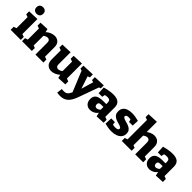

<svg xmlns="http://www.w3.org/2000/svg" viewBox="253 -2235 3918 3918"><g transform="rotate(45 2212.0 -275.5)"><path d="M256 -97 245 -111 317 -86V0H25V-86L97 -111L86 -97V-434L96 -424L25 -448V-533L256 -541ZM168 -604Q125 -604 98.5 -628.5Q72 -653 72 -699Q72 -747 99.5 -770.5Q127 -794 169 -794Q210 -794 237 -771Q264 -748 264 -699Q264 -652 236.5 -628Q209 -604 168 -604Z M353 0V-86L434 -113L414 -89V-447L434 -420L353 -448V-533L546 -542L567 -448L546 -455Q594 -503 648 -526.5Q702 -550 751 -550Q818 -550 864 -507Q910 -464 909 -376V-89L895 -112L970 -86V0H740V-341Q740 -383 722 -402.5Q704 -422 675 -422Q652 -422 625.5 -410Q599 -398 573 -375L584 -398V-86L569 -110L636 -86V0Z M1203 13Q1136 13 1090 -31Q1044 -75 1044 -165V-444L1059 -421L984 -448V-533L1214 -541V-192Q1214 -153 1231.5 -134Q1249 -115 1278 -115Q1300 -115 1327 -126.5Q1354 -138 1381 -162L1370 -134V-448L1384 -421L1309 -448V-533L1540 -542V-87L1520 -115L1601 -86V0L1407 9L1385 -89L1408 -82Q1359 -34 1305.5 -10.5Q1252 13 1203 13Z M1603 235 1618 116Q1636 119 1651.5 120Q1667 121 1680 121Q1721 121 1747 106Q1773 91 1793 58.5Q1813 26 1834 -27L1827 28L1633 -445L1647 -431L1592 -447V-532L1855 -542V-456L1795 -436L1803 -450L1919 -100L1878 -109L1976 -446L1984 -431L1924 -447V-532L2171 -542V-456L2111 -435L2133 -448L1973 -3Q1951 57 1925 103Q1899 149 1866 180.5Q1833 212 1789.5 227.5Q1746 243 1691 243Q1651 243 1603 235Z M2647 -84 2624 -118 2708 -86V0L2514 9L2493 -86L2503 -83Q2467 -35 2421.5 -11Q2376 13 2325 13Q2256 13 2213.5 -30.5Q2171 -74 2171 -150Q2171 -206 2195.5 -240.5Q2220 -275 2268 -291Q2316 -307 2388 -307H2486L2477 -297V-348Q2477 -390 2457.5 -408.5Q2438 -427 2398 -427Q2380 -427 2358.5 -424Q2337 -421 2313 -414L2328 -431L2313 -354H2209L2201 -511Q2274 -531 2334.5 -540.5Q2395 -550 2445 -550Q2545 -550 2596 -508.5Q2647 -467 2647 -379ZM2341 -169Q2341 -137 2356 -121.5Q2371 -106 2394 -106Q2415 -106 2438.5 -118Q2462 -130 2483 -152L2477 -129V-236L2487 -225H2416Q2374 -225 2357.5 -212Q2341 -199 2341 -169Z M2919 -398Q2919 -378 2939 -366Q2959 -354 2990.5 -345Q3022 -336 3058 -325Q3094 -314 3125.5 -296.5Q3157 -279 3177 -250Q3197 -221 3197 -175Q3197 -110 3162.5 -68.5Q3128 -27 3069.5 -6.5Q3011 14 2938 14Q2894 14 2846 6.5Q2798 -1 2748 -14L2755 -172H2860L2873 -88L2859 -111Q2878 -104 2901 -101Q2924 -98 2941 -98Q2962 -98 2982 -102.5Q3002 -107 3014 -117Q3026 -127 3026 -143Q3026 -164 3006.5 -176Q2987 -188 2955.5 -197Q2924 -206 2889 -216.5Q2854 -227 2822.5 -245.5Q2791 -264 2771.5 -295Q2752 -326 2752 -376Q2752 -438 2782 -476.5Q2812 -515 2864.5 -533Q2917 -551 2981 -551Q3026 -551 3074.5 -543.5Q3123 -536 3175 -522L3168 -378H3062L3044 -455L3067 -431Q3022 -441 2989 -441Q2958 -441 2938.5 -430Q2919 -419 2919 -398Z M3232 0V-86L3313 -113L3293 -89V-686L3313 -659L3232 -687V-772L3463 -782V-448L3425 -455Q3472 -503 3526 -526.5Q3580 -550 3629 -550Q3674 -550 3710.5 -531Q3747 -512 3768 -473.5Q3789 -435 3789 -378V-89L3774 -112L3849 -86V0H3619V-341Q3619 -383 3600.5 -402.5Q3582 -422 3553 -422Q3531 -422 3504.5 -410Q3478 -398 3452 -374L3463 -398V-86L3449 -110L3516 -86V0Z M4356 -84 4333 -118 4417 -86V0L4223 9L4202 -86L4212 -83Q4176 -35 4130.5 -11Q4085 13 4034 13Q3965 13 3922.5 -30.5Q3880 -74 3880 -150Q3880 -206 3904.5 -240.5Q3929 -275 3977 -291Q4025 -307 4097 -307H4195L4186 -297V-348Q4186 -390 4166.5 -408.5Q4147 -427 4107 -427Q4089 -427 4067.5 -424Q4046 -421 4022 -414L4037 -431L4022 -354H3918L3910 -511Q3983 -531 4043.5 -540.5Q4104 -550 4154 -550Q4254 -550 4305 -508.5Q4356 -467 4356 -379ZM4050 -169Q4050 -137 4065 -121.5Q4080 -106 4103 -106Q4124 -106 4147.5 -118Q4171 -130 4192 -152L4186 -129V-236L4196 -225H4125Q4083 -225 4066.5 -212Q4050 -199 4050 -169Z"/></g></svg>

Font: Bitter Thin ExtraBold
Style: Regular
Weight: 800
Version: Version 3.020